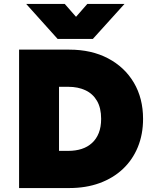

<svg xmlns="http://www.w3.org/2000/svg" viewBox="-20 -951 777 971"><path d="M76.5 0V-700H330.5Q442.5 -700 526.5 -655.8Q610.5 -611.5 657 -532.8Q703.5 -454 703.5 -350Q703.5 -271.5 677 -207Q650.5 -142.5 601.2 -96.2Q552 -50 483.5 -25Q415 0 330.5 0ZM278.5 -188H325.5Q362.5 -188 392.8 -197.8Q423 -207.5 445.2 -227.8Q467.5 -248 479.5 -278.5Q491.5 -309 491.5 -350Q491.5 -405 470.5 -441Q449.5 -477 412 -494.5Q374.5 -512 325.5 -512H278.5ZM271.5 -754 112.5 -931H307.5L364.5 -866L421.5 -931H609.5L449.5 -754Z"/></svg>

Font: Geologica Roman Black
Style: Regular
Weight: 900
Designer: Sindre Bremnes, Frode Helland
Foundry: Monokrom Skriftforlag AS
Version: Version 1.010;gftools[0.9.28]